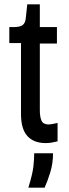

<svg xmlns="http://www.w3.org/2000/svg" viewBox="-20 -653 318 887"><path d="M191 8Q136 8 106.5 -24.5Q77 -57 77 -126V-454H23V-528H45Q73 -528 85 -537.5Q97 -547 99 -568L106 -633H164V-528H243V-452H164V-144Q164 -112 172 -95Q180 -78 205 -78Q216 -78 246 -85V0Q230 4 217 6Q204 8 191 8ZM111 214Q131 149 134.5 114.5Q138 80 138 55H225Q225 102 212 144Q199 186 186 214Z"/></svg>

Font: Bricolage Grotesque 10pt Condensed
Style: Regular
Weight: 400
Width: 3
Designer: Mathieu Triay
Foundry: Atelier Triay
Version: Version 1.000; ttfautohint (v1.8.4.7-5d5b);gftools[0.9.29]